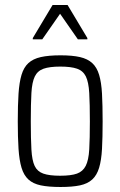

<svg xmlns="http://www.w3.org/2000/svg" viewBox="-20 -739 481 767"><path d="M222 8Q174 8 143 1.5Q112 -5 93.5 -22Q75 -39 66 -69Q57 -99 54 -144.5Q51 -190 51 -254Q51 -319 54 -364.5Q57 -410 66 -440Q75 -470 93.5 -487Q112 -504 143 -511Q174 -518 222 -518Q269 -518 299.5 -511Q330 -504 348.5 -487Q367 -470 376 -440Q385 -410 387.5 -364.5Q390 -319 390 -254Q390 -190 387.5 -144.5Q385 -99 376 -69Q367 -39 348.5 -22Q330 -5 299.5 1.5Q269 8 222 8ZM220 -37Q264 -37 287.5 -45.5Q311 -54 322.5 -76.5Q334 -99 336.5 -142Q339 -185 339 -254Q339 -324 336.5 -367.5Q334 -411 323 -433.5Q312 -456 288 -464.5Q264 -473 221 -473Q178 -473 154 -464.5Q130 -456 119 -433.5Q108 -411 105.5 -367.5Q103 -324 103 -254Q103 -185 105.5 -141.5Q108 -98 118.5 -76Q129 -54 153 -45.5Q177 -37 220 -37ZM111 -582V-587L190 -719H250L329 -587V-582H291L220 -684L149 -582Z"/></svg>

Font: Saira Condensed Light
Style: Regular
Weight: 300
Width: 3
Designer: Hector Gatti with collaboration of the Omnibus-Type team
Foundry: Omnibus-Type
Version: Version 1.101